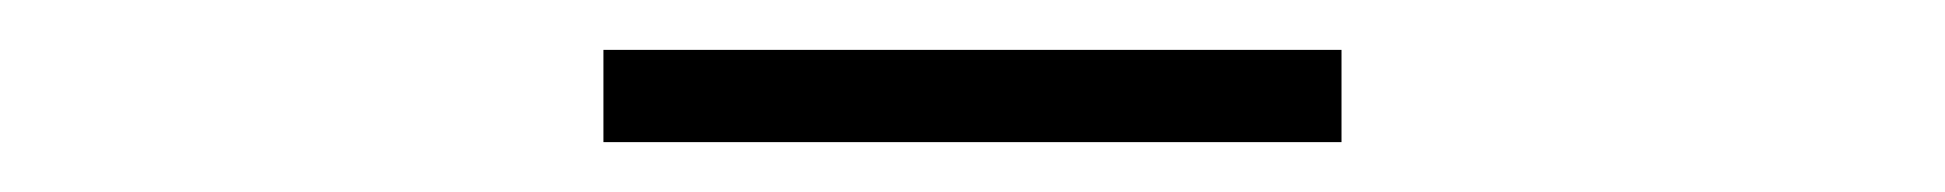

<svg xmlns="http://www.w3.org/2000/svg" viewBox="-20 -823 780 77"><path d="M222 -766V-803H518V-766Z"/></svg>

Font: M Major Mono Display
Style: Regular
Weight: 400
Designer: Emre Parlak
Foundry: Emre Parlak
Version: Version 2.000; ttfautohint (v1.8) -l 8 -r 50 -G 200 -x 14 -D